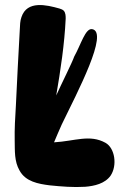

<svg xmlns="http://www.w3.org/2000/svg" viewBox="-20 -752 510 772"><path d="M404.3 -177.7C340.8 -212.9 281.2 -184.6 197.3 -179.7C207 -202.1 216.8 -226.6 228.5 -252C291 -380.9 418.9 -623 350.6 -634.8C323.2 -639.6 305.7 -573.2 278.3 -524.4C270.5 -501 227.5 -416 206.1 -368.2C223.6 -470.7 239.3 -574.2 244.1 -676.8C244.1 -687.5 244.1 -700.2 236.3 -709C231.4 -713.9 224.6 -715.8 218.8 -717.8C167 -732.4 88.9 -751 66.4 -683.6C60.5 -668 60.5 -650.4 59.6 -632.8C53.7 -531.2 48.8 -429.7 43.9 -328.1C41 -281.2 38.1 -233.4 39.1 -186.5C40 -145.5 37.1 -103.5 58.6 -66.4C83 -21.5 133.8 -12.7 179.7 -6.8C226.6 -2 275.4 2 322.3 -1C359.4 -3.9 402.3 -13.7 424.8 -45.9C452.1 -86.9 442.4 -156.2 404.3 -177.7Z"/></svg>

Font: Day Care
Style: Regular
Weight: 400
Designer: Noponies
Version: Version 1.000;PS 001.000;hotconv 1.0.88;makeotf.lib2.5.64775